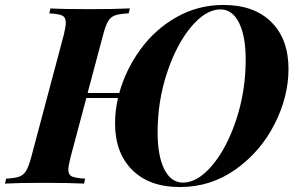

<svg xmlns="http://www.w3.org/2000/svg" viewBox="-61 -742 1201 776"><path d="M1105 -463Q1105 -351 1048.5 -240Q992 -129 891.5 -57.5Q791 14 666 14Q543 14 473.5 -55Q404 -124 404 -244Q404 -295 416 -346H288L224 -106Q215 -68 215 -57Q215 -36 229.5 -29Q244 -22 283 -20L279 0Q221 -3 116 -3Q11 -3 -41 0L-36 -20Q-1 -22 16.5 -28Q34 -34 44.5 -51.5Q55 -69 65 -106L197 -602Q205 -636 205 -650Q205 -672 190.5 -679Q176 -686 138 -688L143 -708Q192 -705 300 -705Q399 -705 464 -708L459 -688Q422 -686 404.5 -680Q387 -674 376.5 -657Q366 -640 356 -602L293 -366H421Q447 -460 506 -541.5Q565 -623 652 -672.5Q739 -722 842 -722Q966 -722 1035.5 -653Q1105 -584 1105 -463ZM932 -501Q932 -596 905 -650Q878 -704 830 -704Q771 -704 712 -634Q653 -564 614.5 -449Q576 -334 576 -207Q576 -112 603 -58Q630 -4 679 -4Q738 -4 797 -74Q856 -144 894 -259Q932 -374 932 -501Z"/></svg>

Font: Playfair Display SC
Style: Bold Italic
Weight: 700
Italic angle: -14°
Designer: Claus Eggers Sørensen
Foundry: Claus Eggers Sørensen
Version: Version 1.200; ttfautohint (v1.6)